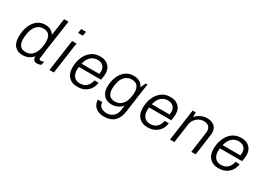

<svg xmlns="http://www.w3.org/2000/svg" viewBox="-5 -1615 3725 2697"><g transform="rotate(30 1857.5 -267.0)"><path d="M446 -443 485 -720H556Q466 -99 466 -75Q466 -62 473 -55.5Q480 -49 490 -49Q501 -49 515 -53.5Q529 -58 540 -65L532 -9Q502 10 463 10Q426 10 410 -12Q394 -34 397 -67Q331 10 227 10Q149 10 102 -40Q55 -90 55 -190Q55 -282 84 -357.5Q113 -433 168 -477Q223 -521 298 -521Q350 -521 388.5 -500Q427 -479 446 -443ZM132 -273Q125 -226 125 -195Q125 -49 246 -49Q314 -49 356 -94.5Q398 -140 414 -216Q425 -264 425 -315Q425 -462 303 -462Q229 -462 186 -407.5Q143 -353 132 -273Z M829 -651H752L762 -720H839ZM735 0H664L736 -511H807Z M1372 -348Q1372 -333 1368.5 -301Q1365 -269 1360 -243H1000Q996 -218 996 -197Q996 -127 1030 -88Q1064 -49 1126 -49Q1195 -49 1235 -89.5Q1275 -130 1284 -189H1352Q1339 -96 1276.5 -43Q1214 10 1120 10H1116Q1028 10 976.5 -43Q925 -96 925 -192Q925 -278 954.5 -353Q984 -428 1043.5 -474.5Q1103 -521 1189 -521H1195Q1274 -521 1323 -474.5Q1372 -428 1372 -348ZM1010 -301H1298Q1302 -326 1302 -345Q1302 -401 1268.5 -431.5Q1235 -462 1182 -462Q1119 -462 1073.5 -421Q1028 -380 1010 -301Z M1892 -428 1930 -511H1958L1889 -25Q1876 72 1817 129Q1758 186 1651 186Q1587 186 1544.5 162.5Q1502 139 1481.5 101.5Q1461 64 1461 21H1532Q1532 72 1568 99Q1604 126 1659 126Q1721 126 1764.5 89Q1808 52 1817 -11L1828 -93Q1799 -57 1754.5 -36Q1710 -15 1657 -15Q1580 -15 1532.5 -64.5Q1485 -114 1485 -202Q1485 -284 1512.5 -357Q1540 -430 1596 -475.5Q1652 -521 1733 -521Q1849 -521 1892 -428ZM1569 -306Q1558 -261 1558 -214Q1558 -74 1680 -74Q1740 -74 1781.5 -111Q1823 -148 1839 -204Q1857 -266 1857 -325Q1857 -389 1828 -425.5Q1799 -462 1736 -462Q1672 -462 1628 -421Q1584 -380 1569 -306Z M2511 -348Q2511 -333 2507.5 -301Q2504 -269 2499 -243H2139Q2135 -218 2135 -197Q2135 -127 2169 -88Q2203 -49 2265 -49Q2334 -49 2374 -89.5Q2414 -130 2423 -189H2491Q2478 -96 2415.5 -43Q2353 10 2259 10H2255Q2167 10 2115.5 -43Q2064 -96 2064 -192Q2064 -278 2093.5 -353Q2123 -428 2182.5 -474.5Q2242 -521 2328 -521H2334Q2413 -521 2462 -474.5Q2511 -428 2511 -348ZM2149 -301H2437Q2441 -326 2441 -345Q2441 -401 2407.5 -431.5Q2374 -462 2321 -462Q2258 -462 2212.5 -421Q2167 -380 2149 -301Z M3085 -374Q3085 -363 3079 -318.5Q3073 -274 3061 -187L3035 0H2964L2986 -160Q2999 -254 3005.5 -300Q3012 -346 3012 -355Q3012 -409 2983.5 -435.5Q2955 -462 2902 -462Q2862 -462 2825 -442Q2788 -422 2763.5 -387Q2739 -352 2733 -309L2690 0H2619L2691 -511H2741V-435Q2777 -477 2825 -499Q2873 -521 2923 -521Q2996 -521 3040.5 -484Q3085 -447 3085 -374Z M3660 -348Q3660 -333 3656.5 -301Q3653 -269 3648 -243H3288Q3284 -218 3284 -197Q3284 -127 3318 -88Q3352 -49 3414 -49Q3483 -49 3523 -89.5Q3563 -130 3572 -189H3640Q3627 -96 3564.5 -43Q3502 10 3408 10H3404Q3316 10 3264.5 -43Q3213 -96 3213 -192Q3213 -278 3242.5 -353Q3272 -428 3331.5 -474.5Q3391 -521 3477 -521H3483Q3562 -521 3611 -474.5Q3660 -428 3660 -348ZM3298 -301H3586Q3590 -326 3590 -345Q3590 -401 3556.5 -431.5Q3523 -462 3470 -462Q3407 -462 3361.5 -421Q3316 -380 3298 -301Z"/></g></svg>

Font: Chivo Light Italic
Style: Regular
Weight: 300
Italic angle: -8.05°
Designer: Hector Gatti
Foundry: Omnibus-Type
Version: Version 1.007